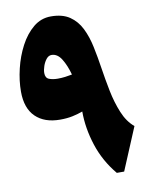

<svg xmlns="http://www.w3.org/2000/svg" viewBox="-92 -915 772 982"><g transform="rotate(-10 293.5 -423.5)"><path d="M564.5 -220.2 472.2 0H434.1Q372.6 -73.7 343.5 -163.3Q314.5 -252.9 314.5 -339.8Q290 -330.6 261.2 -324.5Q232.4 -318.4 196.3 -318.4Q115.2 -318.4 69.3 -363Q23.4 -407.7 23.4 -494.1Q23.4 -550.8 38.1 -612.3Q52.7 -673.8 80.8 -727.1Q108.9 -780.3 148.9 -813.5Q189 -846.7 240.2 -846.7Q300.3 -846.7 337.6 -821.3Q375 -795.9 396.5 -752.4Q418 -709 429.4 -654.3Q440.9 -599.6 449.7 -541Q458.5 -482.9 470.9 -420.4Q483.4 -357.9 505.4 -304.4Q527.3 -251 564.5 -220.2ZM295.4 -535.2Q282.2 -584 261.2 -617.9Q240.2 -651.9 209.5 -651.9Q194.3 -651.9 182.6 -637.5Q170.9 -623 164.1 -603.3Q157.2 -583.5 157.2 -566.9Q157.2 -541.5 176 -534.2Q194.8 -526.9 221.2 -526.9Q239.7 -526.9 259 -529.3Q278.3 -531.7 295.4 -535.2Z"/></g></svg>

Font: Pinar-DS1-FD Black
Style: Regular
Weight: 900
Designer: Amin Abedi
Version: Version 2.000